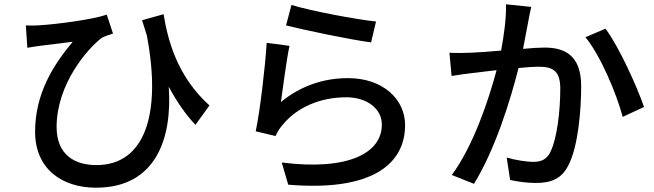

<svg xmlns="http://www.w3.org/2000/svg" viewBox="-20 -816 3040 892"><path d="M100 -698 107 -594C129 -598 145 -600 165 -603C198 -607 272 -616 318 -622C228 -515 143 -381 143 -204C143 -32 267 56 426 56C703 56 781 -171 764 -413C800 -346 840 -287 888 -236L953 -326C803 -462 760 -628 740 -750L640 -722L662 -652C732 -286 653 -49 428 -49C329 -49 243 -95 243 -226C243 -426 388 -592 454 -641C468 -648 492 -656 505 -660L476 -748C414 -726 246 -703 155 -698C136 -697 116 -697 100 -698Z M1334 -793 1309 -698C1386 -678 1606 -632 1704 -619L1727 -716C1639 -725 1424 -765 1334 -793ZM1325 -603 1219 -617C1212 -504 1188 -300 1168 -206L1260 -184C1268 -201 1277 -218 1294 -237C1360 -317 1466 -364 1589 -364C1685 -364 1754 -311 1754 -237C1754 -105 1598 -22 1289 -61L1319 42C1710 75 1862 -55 1862 -235C1862 -354 1760 -453 1597 -453C1484 -453 1378 -418 1285 -342C1294 -403 1311 -540 1325 -603Z M2793 -683 2700 -643C2770 -558 2845 -379 2873 -273L2972 -319C2940 -413 2855 -600 2793 -683ZM2068 -571 2078 -463C2106 -468 2152 -474 2177 -477L2287 -490C2251 -354 2179 -138 2079 -3L2182 38C2281 -122 2352 -353 2389 -500C2427 -504 2460 -506 2481 -506C2544 -506 2583 -491 2583 -405C2583 -301 2568 -174 2538 -112C2520 -73 2492 -64 2456 -64C2429 -64 2374 -72 2334 -84L2350 20C2383 28 2431 34 2469 34C2539 34 2591 16 2623 -53C2665 -137 2680 -298 2680 -416C2680 -556 2607 -595 2510 -595C2487 -595 2451 -593 2410 -589L2434 -715C2438 -737 2443 -763 2448 -784L2331 -796C2332 -731 2322 -655 2308 -581C2251 -576 2197 -572 2165 -571C2131 -570 2102 -569 2068 -571Z"/></svg>

Font: Noto Sans CJK SC Medium
Style: Regular
Weight: 500
Designer: Ryoko NISHIZUKA 西塚涼子 (kana, bopomofo & ideographs); Paul D. Hunt (Latin, Greek & Cyrillic); Sandoll Communications 산돌커뮤니
Foundry: Adobe
Version: Version 2.004;hotconv 1.0.118;makeotfexe 2.5.65603